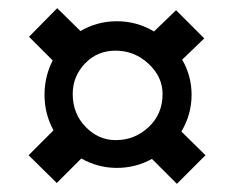

<svg xmlns="http://www.w3.org/2000/svg" viewBox="-20 -569 573 470"><path d="M158 -339Q158 -291 189.5 -258.5Q221 -226 263 -226Q310 -226 344 -258Q378 -290 378 -339Q378 -381 343.5 -413Q309 -445 263 -445Q218 -445 188 -413.5Q158 -382 158 -339ZM177 -493Q218 -517 266 -517Q315 -517 357 -492L411 -544L480 -475L426 -423Q449 -383 449 -337Q449 -289 424 -247L483 -189L413 -119L352 -180Q312 -158 266 -158Q220 -158 179 -181L119 -121L50 -189L111 -250Q89 -290 89 -337Q89 -382 109 -421L51 -479L120 -549Z"/></svg>

Font: Edgecutting Lite Sharp
Style: Medium
Weight: 500
Designer: RandomMaerks (Nguyen Gia Bao)
Version: Version 1.0